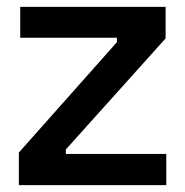

<svg xmlns="http://www.w3.org/2000/svg" viewBox="-20 -540 540 560"><path d="M35 0V-95L321 -417V-430H39V-520H463V-428L172 -104V-91H465V0Z"/></svg>

Font: Bricolage Grotesque 96pt ExtraBold Medium
Style: Regular
Weight: 500
Version: Version 1.001;gftools[0.9.33.dev8+g029e19f]